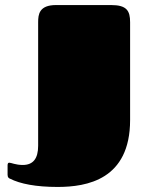

<svg xmlns="http://www.w3.org/2000/svg" viewBox="-20 -721 580 760"><path d="M10 -29C10 -18 16 -15 19 -14C60 7 123 19 208 19C324 19 495 -10 495 -246V-633C495 -678 482 -701 420 -701H202C135 -701 131 -664 131 -633V-144C131 -93 111 -68 70 -68C42 -68 24 -77 17 -77C13 -77 10 -75 10 -67Z"/></svg>

Font: Fascinate
Style: Regular
Weight: 900
Designer: Astigmatic (AOETI)
Foundry: Astigmatic (AOETI)
Version: Version 1.000